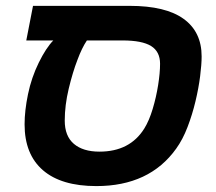

<svg xmlns="http://www.w3.org/2000/svg" viewBox="-20 -626 738 656"><path d="M582 -118.2Q490.7 9.8 309.1 9.8Q189.5 9.8 126.7 -44.4Q64 -98.6 64 -201.2Q64 -248 75.7 -304.2Q87.4 -360.8 112.3 -411.6Q137.2 -462.4 162.1 -487.8H69.8L92.8 -606H422.9Q545.9 -606 607.4 -561.5Q668.9 -517.1 668.9 -433.1Q668.9 -406.2 663.8 -365.7Q658.7 -325.2 647.9 -280Q637.2 -234.9 620.8 -192.1Q604.5 -149.4 582 -118.2ZM276.9 -487.8Q259.8 -462.4 244.6 -421.4Q228.5 -379.9 214.8 -323Q201.2 -266.1 201.2 -213.9Q201.2 -161.1 232.4 -134.5Q263.7 -107.9 319.8 -107.9Q423.8 -107.9 473.1 -187Q489.7 -213.9 501.7 -253.9Q513.7 -293.9 520.3 -335.4Q526.9 -377 526.9 -408.2Q526.9 -449.7 496.1 -468.8Q465.3 -487.8 398.9 -487.8Z"/></svg>

Font: Arimo
Style: Bold Italic
Weight: 700
Italic angle: -12°
Designer: Steve Matteson
Foundry: Monotype Imaging Inc.
Version: Version 1.33